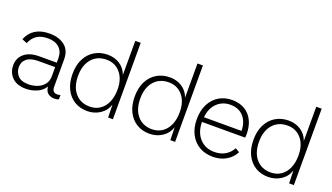

<svg xmlns="http://www.w3.org/2000/svg" viewBox="-65 -1178 2878 1662"><g transform="rotate(20 1374.0 -347.0)"><path d="M385 -333Q385 -397 347 -431.5Q309 -466 243 -466Q181 -466 142 -440.5Q103 -415 82 -364L36 -383Q60 -445 112 -477.5Q164 -510 242 -510Q327 -510 381 -468.5Q435 -427 435 -342V-90Q435 -37 481 -37Q488 -37 496 -38Q504 -39 511 -42V-3Q495 6 470 6Q438 6 413 -12Q388 -30 384 -74Q358 -31 310 -10.5Q262 10 209 10Q126 10 82 -34Q38 -78 38 -145Q38 -212 87 -253Q136 -294 224 -294H385ZM219 -34Q257 -34 295 -47.5Q333 -61 359 -91.5Q385 -122 385 -172V-253H232Q161 -253 125 -224.5Q89 -196 89 -147Q89 -102 119 -68Q149 -34 219 -34Z M774 10Q707 10 656 -21Q605 -52 575.5 -110.5Q546 -169 546 -250Q546 -332 576.5 -390.5Q607 -449 659.5 -479.5Q712 -510 778 -510Q842 -510 890.5 -478Q939 -446 959 -389V-704H1009V0H965L962 -118Q942 -57 890 -23.5Q838 10 774 10ZM781 -34Q834 -34 874 -60.5Q914 -87 936.5 -136.5Q959 -186 959 -254Q959 -352 910 -409Q861 -466 783 -466Q698 -466 647.5 -408Q597 -350 597 -250Q597 -150 647 -92Q697 -34 781 -34Z M1347 10Q1280 10 1229 -21Q1178 -52 1148.5 -110.5Q1119 -169 1119 -250Q1119 -332 1149.5 -390.5Q1180 -449 1232.5 -479.5Q1285 -510 1351 -510Q1415 -510 1463.5 -478Q1512 -446 1532 -389V-704H1582V0H1538L1535 -118Q1515 -57 1463 -23.5Q1411 10 1347 10ZM1354 -34Q1407 -34 1447 -60.5Q1487 -87 1509.5 -136.5Q1532 -186 1532 -254Q1532 -352 1483 -409Q1434 -466 1356 -466Q1271 -466 1220.5 -408Q1170 -350 1170 -250Q1170 -150 1220 -92Q1270 -34 1354 -34Z M1931 10Q1861 10 1807 -21Q1753 -52 1722 -110.5Q1691 -169 1691 -250Q1691 -331 1721.5 -389.5Q1752 -448 1804.5 -479Q1857 -510 1924 -510Q1992 -510 2041 -480.5Q2090 -451 2115.5 -398Q2141 -345 2141 -275Q2141 -265 2140.5 -256.5Q2140 -248 2139 -242H1741Q1743 -145 1795 -89.5Q1847 -34 1929 -34Q1987 -34 2029 -59Q2071 -84 2094 -128L2133 -105Q2106 -52 2053 -21Q2000 10 1931 10ZM1744 -286H2090Q2088 -370 2044 -418Q2000 -466 1923 -466Q1851 -466 1801.5 -418.5Q1752 -371 1744 -286Z M2441 10Q2374 10 2323 -21Q2272 -52 2242.5 -110.5Q2213 -169 2213 -250Q2213 -332 2243.5 -390.5Q2274 -449 2326.5 -479.5Q2379 -510 2445 -510Q2509 -510 2557.5 -478Q2606 -446 2626 -389V-704H2676V0H2632L2629 -118Q2609 -57 2557 -23.5Q2505 10 2441 10ZM2448 -34Q2501 -34 2541 -60.5Q2581 -87 2603.5 -136.5Q2626 -186 2626 -254Q2626 -352 2577 -409Q2528 -466 2450 -466Q2365 -466 2314.5 -408Q2264 -350 2264 -250Q2264 -150 2314 -92Q2364 -34 2448 -34Z"/></g></svg>

Font: Prodigy Sans Light
Style: Regular
Weight: 300
Designer: Wei Huang
Foundry: Wei Huang
Version: Version 1.003; ttfautohint (v1.8.3)